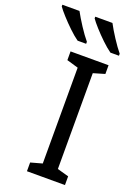

<svg xmlns="http://www.w3.org/2000/svg" viewBox="-268 -986 729 1050"><g transform="rotate(20 97.0 -461.0)"><path d="M254.4 -50.8V0H33.2V-50.8L100.1 -69.3V-627L33.2 -646.5V-697.3H254.4V-646.5L188 -627V-69.3ZM95.2 -921.9H195.3Q212.4 -889.2 239.7 -847.2Q267.1 -805.2 290 -777.3V-765.6H240.2Q215.3 -783.2 186 -811.3Q156.7 -839.4 131.8 -867.2Q106.9 -895 95.2 -912.1ZM-96.2 -921.9H3.4Q21 -889.2 48.3 -847.2Q75.7 -805.2 99.1 -777.3V-765.6H49.3Q24.4 -783.2 -4.9 -811.3Q-34.2 -839.4 -59.3 -867.2Q-84.5 -895 -96.2 -912.1Z"/></g></svg>

Font: Lunasima
Style: Regular
Weight: 400
Designer: The DocRepair Project, Monotype Design Team
Foundry: Google
Version: Version 2.009